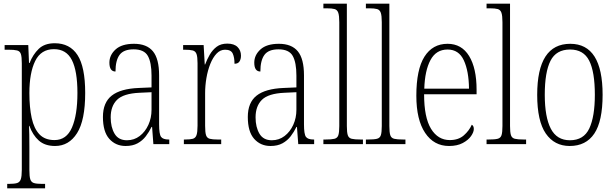

<svg xmlns="http://www.w3.org/2000/svg" viewBox="-20 -780 3332 1039"><path d="M19 239V215H30Q58 215 72.5 210.5Q87 206 92.5 190Q98 174 98 139V-438Q98 -472 93 -487.5Q88 -503 72.5 -507Q57 -511 25 -511H5V-536H133L137 -439H140Q158 -485 189.5 -515.5Q221 -546 276 -546Q358 -546 399.5 -482Q441 -418 441 -277Q441 -129 397 -59.5Q353 10 278 10Q223 10 190 -19.5Q157 -49 139 -99H137Q138 -81 138.5 -51Q139 -21 139 18V140Q139 175 144 190.5Q149 206 163.5 210.5Q178 215 205 215H224V239ZM275 -22Q340 -22 369.5 -90Q399 -158 399 -277Q399 -396 369 -455Q339 -514 272 -514Q202 -514 170.5 -450Q139 -386 139 -276Q139 -199 151.5 -141.5Q164 -84 193.5 -53Q223 -22 275 -22Z M660 10Q606 10 571.5 -28.5Q537 -67 537 -147Q537 -225 584.5 -262.5Q632 -300 731 -304L800 -307V-371Q800 -442 780 -477.5Q760 -513 703 -513Q649 -513 627 -483Q605 -453 605 -393Q572 -393 572 -441Q572 -482 605.5 -512.5Q639 -543 705 -543Q774 -543 807.5 -502.5Q841 -462 841 -372V-107Q841 -54 851.5 -39.5Q862 -25 893 -25H896V0H810L803 -93H800Q787 -66 769 -42.5Q751 -19 724.5 -4.5Q698 10 660 10ZM667 -21Q706 -21 736 -44Q766 -67 783 -104.5Q800 -142 800 -186V-281L735 -278Q648 -274 613.5 -240Q579 -206 579 -145Q579 -92 600 -56.5Q621 -21 667 -21Z M975 0V-25H981Q1009 -25 1023.5 -29Q1038 -33 1043.5 -49Q1049 -65 1049 -100V-438Q1049 -472 1043.5 -487.5Q1038 -503 1023 -507Q1008 -511 977 -511H971V-536H1082L1088 -431H1090Q1100 -458 1115 -484Q1130 -510 1152.5 -527Q1175 -544 1210 -544Q1247 -544 1265.5 -525.5Q1284 -507 1284 -479Q1284 -460 1276 -447.5Q1268 -435 1249 -435Q1249 -469 1239.5 -490Q1230 -511 1198 -511Q1172 -511 1152 -490Q1132 -469 1118 -434Q1104 -399 1097 -357.5Q1090 -316 1090 -276V-99Q1090 -64 1095 -48.5Q1100 -33 1115 -29Q1130 -25 1158 -25H1177V0Z M1444 10Q1390 10 1355.5 -28.5Q1321 -67 1321 -147Q1321 -225 1368.5 -262.5Q1416 -300 1515 -304L1584 -307V-371Q1584 -442 1564 -477.5Q1544 -513 1487 -513Q1433 -513 1411 -483Q1389 -453 1389 -393Q1356 -393 1356 -441Q1356 -482 1389.5 -512.5Q1423 -543 1489 -543Q1558 -543 1591.5 -502.5Q1625 -462 1625 -372V-107Q1625 -54 1635.5 -39.5Q1646 -25 1677 -25H1680V0H1594L1587 -93H1584Q1571 -66 1553 -42.5Q1535 -19 1508.5 -4.5Q1482 10 1444 10ZM1451 -21Q1490 -21 1520 -44Q1550 -67 1567 -104.5Q1584 -142 1584 -186V-281L1519 -278Q1432 -274 1397.5 -240Q1363 -206 1363 -145Q1363 -92 1384 -56.5Q1405 -21 1451 -21Z M1730 0V-25H1741Q1774 -25 1790 -29Q1806 -33 1811 -48.5Q1816 -64 1816 -98V-660Q1816 -695 1810.5 -711Q1805 -727 1790.5 -731Q1776 -735 1749 -735H1730V-760H1857V-98Q1857 -64 1862 -48.5Q1867 -33 1883 -29Q1899 -25 1932 -25H1944V0Z M1960 0V-25H1971Q2004 -25 2020 -29Q2036 -33 2041 -48.5Q2046 -64 2046 -98V-660Q2046 -695 2040.5 -711Q2035 -727 2020.5 -731Q2006 -735 1979 -735H1960V-760H2087V-98Q2087 -64 2092 -48.5Q2097 -33 2113 -29Q2129 -25 2162 -25H2174V0Z M2410 10Q2328 10 2280.5 -61Q2233 -132 2233 -262Q2233 -404 2277 -473.5Q2321 -543 2402 -543Q2478 -543 2518.5 -477Q2559 -411 2559 -294V-270H2275Q2275 -144 2312.5 -83Q2350 -22 2414 -22Q2461 -22 2490 -47.5Q2519 -73 2533 -105Q2544 -99 2544 -82Q2544 -65 2529 -43.5Q2514 -22 2484 -6Q2454 10 2410 10ZM2518 -300Q2517 -395 2490 -453.5Q2463 -512 2402 -512Q2340 -512 2309.5 -455Q2279 -398 2276 -300Z M2613 0V-25H2624Q2657 -25 2673 -29Q2689 -33 2694 -48.5Q2699 -64 2699 -98V-660Q2699 -695 2693.5 -711Q2688 -727 2673.5 -731Q2659 -735 2632 -735H2613V-760H2740V-98Q2740 -64 2745 -48.5Q2750 -33 2766 -29Q2782 -25 2815 -25H2827V0Z M3063 10Q2980 10 2933.5 -57.5Q2887 -125 2887 -267Q2887 -543 3066 -543Q3241 -543 3241 -267Q3241 -124 3196 -57Q3151 10 3063 10ZM3064 -21Q3139 -21 3169 -85Q3199 -149 3199 -267Q3199 -391 3168.5 -451.5Q3138 -512 3065 -512Q2990 -512 2959 -451Q2928 -390 2928 -267Q2928 -147 2960.5 -84Q2993 -21 3064 -21Z"/></svg>

Font: Noto Serif Lao Condensed ExtraLight
Style: Regular
Weight: 200
Width: 3
Designer: Monotype Design Team
Foundry: Monotype Imaging Inc.
Version: Version 2.003; ttfautohint (v1.8.4.7-5d5b)